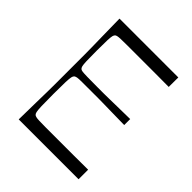

<svg xmlns="http://www.w3.org/2000/svg" viewBox="-195 -821 943 943"><g transform="rotate(45 276.5 -350.0)"><path d="M89.7 0Q90.7 -72 91.6 -118Q92.6 -164 93.1 -194.5Q93.6 -225 93.6 -247.5Q93.6 -270 93.6 -293.5Q93.6 -317 93.6 -350Q93.6 -383 93.6 -406.5Q93.6 -430 93.6 -452.5Q93.6 -475 93.1 -505.5Q92.6 -536 91.6 -582Q90.7 -628 89.7 -700H498.3L497.9 -633.7Q474.7 -633.8 451 -633.9Q427.3 -634 402 -634.1Q376.7 -634.1 349.9 -634.1Q323.1 -634.1 294 -634.1Q242.1 -634.1 211.4 -634.1Q180.7 -634 165.1 -633.4Q149.6 -632.8 143.1 -631.2Q136.6 -629.6 133.3 -627.1Q128.6 -623.4 126.1 -614.4Q123.7 -605.4 122.8 -581.8Q121.9 -558.3 121.9 -509.7Q121.9 -462 122.8 -438Q123.7 -414 126.1 -405.1Q128.6 -396.1 133.3 -392.3Q137.7 -388.9 147 -387.6Q156.3 -386.4 180.9 -385.9Q205.4 -385.3 253.7 -385.3Q279.6 -385.3 296.1 -385.3Q312.6 -385.3 332.3 -385.8Q352 -386.3 384.9 -386.8Q417.9 -387.3 475.7 -388.3V-346.7Q417.9 -347.7 384.9 -348.2Q352 -348.7 332.3 -349.2Q312.6 -349.7 296.1 -349.7Q279.6 -349.7 253.7 -349.7Q205.4 -349.7 181 -349.6Q156.6 -349.6 147.4 -347.9Q138.3 -346.1 133.6 -342.6Q128.7 -338.7 126.3 -328.6Q123.9 -318.4 122.9 -291.3Q121.9 -264.1 121.9 -208Q121.9 -151.7 122.9 -124.6Q123.9 -97.4 126.3 -87.4Q128.7 -77.4 133.6 -73.4Q137.1 -70.9 143.6 -69.1Q150 -67.3 165.5 -66.7Q181 -66 211.6 -65.9Q242.1 -65.9 294 -65.9Q324.3 -65.9 352.1 -65.9Q379.9 -65.9 405.2 -65.9Q430.6 -66 455.6 -66.2Q480.6 -66.3 505.4 -66.4V0Z"/></g></svg>

Font: Ojuju ExtraLight
Style: Regular
Weight: 200
Designer: Chisaokwu Joboson, Mirko Velimirovic
Foundry: Udi Foundry
Version: Version 1.000